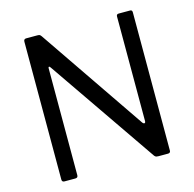

<svg xmlns="http://www.w3.org/2000/svg" viewBox="-108 -852 972 962"><g transform="rotate(-15 378.5 -371.0)"><path d="M649 -742Q660 -742 660 -730V-12Q660 -6 656.5 -3Q653 0 647 0H598Q592 0 587 -1Q582 -2 577 -8L191 -569Q186 -576 183 -575Q180 -574 180 -568V-13Q180 0 166 0H110Q97 0 97 -13V-728Q97 -742 110 -742H167Q175 -742 179 -740.5Q183 -739 188 -732L563 -183Q569 -176 573.5 -178Q578 -180 578 -186V-730Q578 -742 590 -742Z"/></g></svg>

Font: Libre Franklin Thin
Style: Regular
Weight: 400
Version: Version 3.000